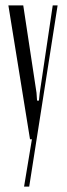

<svg xmlns="http://www.w3.org/2000/svg" viewBox="-20 -515 246 710"><path d="M66 -495 115 -172 117 -143H124L127 -172L175 -495H193L88 175H69L98 0H91L11 -495Z"/></svg>

Font: Moniqa Cond Heading
Style: Regular
Weight: 400
Width: 3
Designer: Rajesh Rajput
Foundry: Rajesh Rajput
Version: Version 1.000